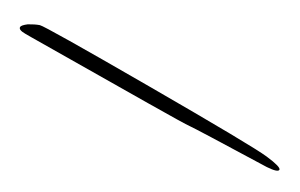

<svg xmlns="http://www.w3.org/2000/svg" viewBox="14 -194 733 469"><g transform="rotate(30 380.0 41.0)"><path d="M40 61Q21 61 21 53Q21 48 34 38Q49 29 60.5 25Q72 21 365 21Q658 21 701 26Q744 31 744 38.5Q744 46 714 48Q514 54 501.5 55.5Q489 57 384 58Q71 61 57.5 61Q44 61 40 61Z"/></g></svg>

Font: Lovers Quarrel
Style: Regular
Weight: 400
Designer: Robert E. Leuschke
Foundry: Robert E. Leuschke
Version: Version 1.001